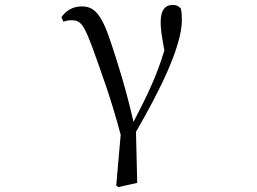

<svg xmlns="http://www.w3.org/2000/svg" viewBox="-20 -551 1040 778"><path d="M451 201 460 207 536 190 531 -17C623 -175 717 -361 717 -470C717 -488 716 -501 713 -516C704 -526 696 -531 679 -531C649 -531 631 -509 631 -462C631 -436 634 -412 646 -347C615 -243 577 -165 521 -57C490 -193 456 -299 430 -377C390 -501 358 -525 311 -525C276 -525 249 -509 229 -482L237 -463C247 -467 258 -469 269 -469C306 -469 319 -454 355 -357C386 -270 429 -156 469 -5Z"/></svg>

Font: Harano Aji Mincho K1
Style: Regular
Weight: 400
Foundry: Masamichi Hosoda
Version: HaranoAjiMinchoK1-Regular version 20230610;ttx 4.39.4